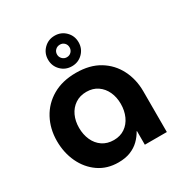

<svg xmlns="http://www.w3.org/2000/svg" viewBox="-176 -889 990 1036"><g transform="rotate(-30 319.0 -370.5)"><path d="M266 12Q196 12 144 -24Q92 -60 63.5 -120.5Q35 -181 35 -254Q35 -329 67.5 -390Q100 -451 161 -486.5Q222 -522 307 -522Q393 -522 452 -486Q511 -450 542 -389Q573 -328 573 -254V0H436V-85H434Q419 -58 396.5 -36Q374 -14 342 -1Q310 12 266 12ZM305 -105Q345 -105 374 -125Q403 -145 418.5 -179.5Q434 -214 434 -256Q434 -298 418.5 -331.5Q403 -365 374 -385Q345 -405 305 -405Q264 -405 234.5 -385Q205 -365 189.5 -331.5Q174 -298 174 -256Q174 -214 189.5 -179.5Q205 -145 234.5 -125Q264 -105 305 -105ZM308 -563Q268 -563 240.5 -590.5Q213 -618 213 -658Q213 -698 240.5 -725.5Q268 -753 308 -753Q348 -753 375.5 -725.5Q403 -698 403 -658Q403 -618 375.5 -590.5Q348 -563 308 -563ZM308 -619Q325 -619 336 -630.5Q347 -642 347 -658Q347 -675 336 -686Q325 -697 309 -697Q292 -697 280.5 -686Q269 -675 269 -658Q269 -642 280.5 -630.5Q292 -619 308 -619Z"/></g></svg>

Font: MuseoModerno Thin SemiBold
Style: Regular
Weight: 600
Version: Version 1.003